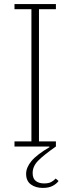

<svg xmlns="http://www.w3.org/2000/svg" viewBox="-20 -718 345 941"><path d="M190 203Q155 203 131.5 186Q108 169 108 134Q108 103 134 71.5Q160 40 223 3L221 0H51V-25H134V-673H51V-698H254V-673H171V-25H254V0Q194 42 167 69.5Q140 97 140 130Q140 157 155.5 169Q171 181 196 181Q219 181 232 173.5Q245 166 253 157L267 169Q257 183 238 193Q219 203 190 203Z"/></svg>

Font: IBM Plex Serif ExtLt
Style: Regular
Weight: 200
Designer: Mike Abbink, Paul van der Laan, Pieter van Rosmalen
Foundry: Bold Monday
Version: Version 3.001